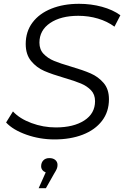

<svg xmlns="http://www.w3.org/2000/svg" viewBox="-20 -726 655 1008"><path d="M12 -83 48 -141Q83 -103 145 -80Q207 -57 273 -57Q366 -57 422.5 -93.5Q479 -130 479 -195Q479 -230 458 -252Q437 -274 405 -287.5Q373 -301 318 -317Q253 -336 212.5 -353.5Q172 -371 143.5 -405.5Q115 -440 115 -495Q115 -560 150.5 -607.5Q186 -655 249.5 -680.5Q313 -706 395 -706Q458 -706 515 -690.5Q572 -675 612 -646L581 -586Q543 -614 494 -628.5Q445 -643 391 -643Q299 -643 243 -605Q187 -567 187 -502Q187 -466 209 -443Q231 -420 263.5 -406.5Q296 -393 351 -377Q416 -358 456 -340.5Q496 -323 524 -290.5Q552 -258 552 -205Q552 -139 515.5 -91.5Q479 -44 414.5 -19Q350 6 266 6Q189 6 118.5 -19Q48 -44 12 -83ZM282 140Q282 151 278 160.5Q274 170 264 186L221 262H183L220 179Q209 175 202.5 166.5Q196 158 196 147Q196 128 207.5 116Q219 104 239 104Q259 104 270.5 114Q282 124 282 140Z"/></svg>

Font: Montserrat Alternates
Style: Italic
Weight: 400
Italic angle: -11.3°
Designer: Julieta Ulanovsky
Foundry: Julieta Ulanovsky
Version: Version 7.200